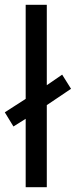

<svg xmlns="http://www.w3.org/2000/svg" viewBox="-29 -780 316 800"><path d="M78 0V-285L27 -253L-9 -312L78 -368V-760H166V-425L230 -469L267 -410L166 -342V0Z"/></svg>

Font: Noto Sans Kannada
Style: Regular
Weight: 400
Designer: Jelle Bosma - Monotype Design Team
Foundry: Monotype Imaging Inc.
Version: Version 2.003